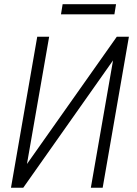

<svg xmlns="http://www.w3.org/2000/svg" viewBox="-20 -884 643 904"><path d="M529.8 -710.9H586.9L463.4 0H407.7L512.2 -599.6L89.4 0H31.7L155.3 -710.9H211.4L106.9 -111.8ZM518.6 -816.4H267.1L274.9 -864.3H526.4Z"/></svg>

Font: MAUL Condensed Light Italic
Style: Light Italic
Weight: 300
Italic angle: -12°
Designer: MAUL
Version: Version 1.0; 2020; ttfautohint (v1.8.3)